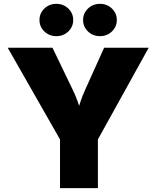

<svg xmlns="http://www.w3.org/2000/svg" viewBox="-20 -975 811 995"><path d="M291 0V-252.4L20 -727.5H252L356.9 -509.8Q371.1 -480.5 382.3 -449.5Q393.6 -418.5 405.3 -380.4H376.5Q387.2 -418.5 397.5 -449.5Q407.7 -480.5 421.4 -509.8L519.5 -727.5H750.5L487.3 -252.4V0ZM498 -787.6Q461.4 -787.6 436 -812Q410.6 -836.4 410.6 -871.1Q410.6 -906.2 436 -930.7Q461.4 -955.1 498 -955.1Q534.7 -955.1 560.1 -930.7Q585.4 -906.2 585.4 -871.6Q585.4 -836.4 560.1 -812Q534.7 -787.6 498 -787.6ZM272 -787.6Q235.4 -787.6 210 -812Q184.6 -836.4 184.6 -871.1Q184.6 -906.2 210 -930.7Q235.4 -955.1 272 -955.1Q308.6 -955.1 334 -930.7Q359.4 -906.2 359.4 -871.6Q359.4 -836.4 334 -812Q308.6 -787.6 272 -787.6Z"/></svg>

Font: Inter 16pt Black
Style: Regular
Weight: 900
Version: Version 4.001;git-66647c0bb